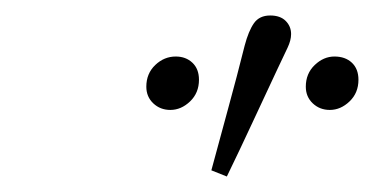

<svg xmlns="http://www.w3.org/2000/svg" viewBox="-20 -797 483 248"><path d="M200 -655Q187 -655 178 -663.5Q169 -672 169 -685Q169 -702 180.5 -713Q192 -724 207 -724Q220 -724 228.5 -716Q237 -708 237 -694Q237 -677 225.5 -666Q214 -655 200 -655ZM273 -569 253 -577Q264 -618 275 -658Q286 -698 296 -738Q301 -757 308 -767Q315 -777 329 -777Q342 -777 349 -770Q356 -763 356 -753Q356 -745 351.5 -735.5Q347 -726 338 -707Q322 -673 306 -638.5Q290 -604 273 -569ZM406 -655Q393 -655 384 -663.5Q375 -672 375 -685Q375 -702 386.5 -713Q398 -724 412 -724Q426 -724 434.5 -716Q443 -708 443 -694Q443 -677 431.5 -666Q420 -655 406 -655Z"/></svg>

Font: Source Serif Pro Light
Style: Italic
Weight: 300
Italic angle: -12°
Designer: Frank Grießhammer
Foundry: Adobe Systems Incorporated
Version: Version 3.001;hotconv 1.0.111;makeotfexe 2.5.65597